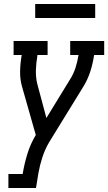

<svg xmlns="http://www.w3.org/2000/svg" viewBox="-20 -735 541 960"><path d="M22 205V135H93L94 131Q102 83 117 34Q132 -15 159 -60L91 -299Q80 -336 80.5 -376Q81 -416 88 -457L89 -460H48V-530H218V-460H167V-457Q164 -439 162 -421Q160 -403 159.5 -385.5Q159 -368 160.5 -351Q162 -334 166 -317L212 -145L329 -336Q347 -364 357 -394.5Q367 -425 372 -457L373 -460H331V-530H501V-460H451L450 -457Q444 -416 431 -376Q418 -336 395 -299L227 -26Q205 11 192 51Q179 91 172 131L160 205ZM156 -645V-715H456V-645Z"/></svg>

Font: Iosevka Curly Slab Oblique
Style: Regular
Weight: 400
Italic angle: -9°
Monospace: yes
Designer: Belleve Invis
Foundry: Belleve Invis
Version: Version 11.1.0; ttfautohint (v1.8.3)